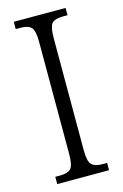

<svg xmlns="http://www.w3.org/2000/svg" viewBox="-112 -765 522 816"><g transform="rotate(-15 149.0 -357.0)"><path d="M35 0V-32H57Q88 -32 102.5 -45.5Q117 -59 117 -110V-603Q117 -655 102.5 -668.5Q88 -682 57 -682H35V-714H263V-682H242Q209 -682 195 -668.5Q181 -655 181 -603V-110Q181 -60 195.5 -46Q210 -32 242 -32H263V0Z"/></g></svg>

Font: Noto Serif Bengali Condensed Light
Style: Regular
Weight: 300
Width: 3
Designer: Juan Bruce, Universal Thirst, Indian Type Foundry and the Monotype Design Team.
Foundry: Monotype Imaging Inc.
Version: Version 2.003; ttfautohint (v1.8.4.7-5d5b)